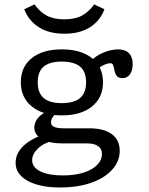

<svg xmlns="http://www.w3.org/2000/svg" viewBox="-20 -648 668 861"><path d="M250 192.7Q158.1 192.7 104 162.9Q50 133.1 50 82.3Q50 43.5 79.8 11.7Q109.7 -20.2 168.5 -42.7L224.2 -18.5Q177.4 -8.1 150.8 17.3Q124.2 42.7 124.2 70.2Q124.2 102.4 161.3 120.6Q198.4 138.7 262.1 138.7Q313.7 138.7 353.2 126.6Q392.7 114.5 414.9 92.3Q437.1 70.2 437.1 41.9Q437.1 19.4 420.2 7.3Q403.2 -4.8 372.6 -4.8H259.7Q202.4 -4.8 168.1 -24.2Q133.9 -43.5 133.9 -75.8Q133.9 -96 146 -113.3Q158.1 -130.6 183.1 -145.2L231.5 -137.9Q220.2 -129.8 214.5 -120.2Q208.9 -110.5 208.9 -98.4Q208.9 -85.5 223 -79Q237.1 -72.6 264.5 -72.6H381.5Q446 -72.6 481.5 -46.4Q516.9 -20.2 516.9 28.2Q516.9 75.8 482.7 113.3Q448.4 150.8 388.3 171.8Q328.2 192.7 250 192.7ZM257.3 -130.6Q171.8 -130.6 122.6 -170.6Q73.4 -210.5 73.4 -279Q73.4 -348.4 122.6 -387.5Q171.8 -426.6 257.3 -426.6Q343.5 -426.6 392.7 -387.1Q441.9 -347.6 441.9 -279Q441.9 -210.5 392.7 -170.6Q343.5 -130.6 257.3 -130.6ZM257.3 -185.5Q312.1 -185.5 339.1 -208.5Q366.1 -231.5 366.1 -279Q366.1 -326.6 339.1 -349.2Q312.1 -371.8 257.3 -371.8Q202.4 -371.8 175.8 -349.2Q149.2 -326.6 149.2 -279Q149.2 -231.5 175.8 -208.5Q202.4 -185.5 257.3 -185.5ZM529.8 -297.6Q511.3 -297.6 503.6 -307.7Q496 -317.7 493.5 -331Q491.1 -344.4 487.9 -354.4Q484.7 -364.5 475 -364.5Q467.7 -364.5 457.3 -361.3Q446.8 -358.1 435.9 -351.6Q425 -345.2 414.5 -335.5L387.1 -374.2Q408.9 -397.6 443.5 -412.1Q478.2 -426.6 509.7 -426.6Q541.1 -426.6 558.1 -409.7Q575 -392.7 575 -361.3Q575 -331.5 562.5 -314.5Q550 -297.6 529.8 -297.6ZM268.5 -496.8Q199.2 -496.8 153.6 -526.2Q108.1 -555.6 88.7 -606.5L134.7 -628.2Q158.9 -594.4 189.9 -577.8Q221 -561.3 268.5 -561.3Q316.1 -561.3 347.2 -577.8Q378.2 -594.4 402.4 -628.2L448.4 -606.5Q429 -554.8 383.5 -525.8Q337.9 -496.8 268.5 -496.8Z"/></svg>

Font: Playfair 5pt SemiExpanded Light
Style: Regular
Weight: 300
Width: 6
Designer: Claus Eggers Sørensen
Foundry: Claus Eggers Sørensen
Version: Version 2.203